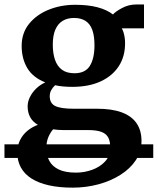

<svg xmlns="http://www.w3.org/2000/svg" viewBox="-52 -592 724 882"><path d="M652 71V133.5H-31.5V71ZM282 270Q219.5 270 172 259.2Q124.5 248.5 92.5 228Q60.5 207.5 44 177.5Q27.5 147.5 27.5 109Q27.5 77 40 51.8Q52.5 26.5 74 8.8Q95.5 -9 122 -18.5Q98 -32.5 86.5 -54Q75 -75.5 75 -103.5Q75 -125 85.5 -146.2Q96 -167.5 114 -185Q132 -202.5 156 -213.5Q99 -236 73.2 -279.5Q47.5 -323 47.5 -381Q47.5 -440.5 81.8 -482.8Q116 -525 172 -547.5Q228 -570 293 -570Q352 -570 395.2 -558.8Q438.5 -547.5 467 -525.5Q478.5 -539 508.8 -555.2Q539 -571.5 575.5 -571.5H609.5V-462H507.5Q512.5 -453 515.8 -442Q519 -431 520.8 -419Q522.5 -407 522.5 -394Q523 -333.5 493.8 -288.2Q464.5 -243 410.2 -218Q356 -193 280 -193Q258 -193 238.2 -194.8Q218.5 -196.5 201 -200.5Q189.5 -189.5 183 -177.2Q176.5 -165 176.5 -150Q176.5 -117.5 201.8 -105Q227 -92.5 287 -92.5H394Q462 -92.5 507.2 -75.8Q552.5 -59 575.2 -26Q598 7 598 55.5Q598 104.5 572 143.8Q546 183 501.2 211.2Q456.5 239.5 399.8 254.8Q343 270 282 270ZM297 201Q335.5 201 371.5 188Q407.5 175 431 149.5Q454.5 124 454.5 85.5Q454.5 58 445.5 40.2Q436.5 22.5 414.2 14Q392 5.5 352 5.5H238.5Q226 5.5 214.2 4.5Q202.5 3.5 192 2Q179 17 170 38.2Q161 59.5 161 88Q161 122.5 175 147.8Q189 173 218.8 187Q248.5 201 297 201ZM290 -255.5Q340 -255.5 361 -289.8Q382 -324 382 -383.5Q382 -427.5 371.8 -455.2Q361.5 -483 340.5 -496.2Q319.5 -509.5 288 -509.5Q257.5 -509.5 235.8 -496.2Q214 -483 202.2 -455.8Q190.5 -428.5 190.5 -387Q190.5 -346.5 200.8 -317Q211 -287.5 232.8 -271.5Q254.5 -255.5 290 -255.5Z"/></svg>

Font: Merriweather Light 18pt
Style: Bold
Weight: 700
Version: Version 2.100